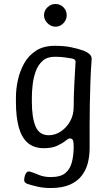

<svg xmlns="http://www.w3.org/2000/svg" viewBox="-20 -737 555 964"><path d="M235 207Q198 207 167.5 200Q137 193 117 186Q105 181 102.5 173.5Q100 166 103 153Q107 135 114.5 128Q122 121 135 126Q151 131 176 141.5Q201 152 235 152Q284 152 308 132Q332 112 341 77Q350 42 350 -2Q350 -26 345.5 -34Q341 -42 330 -42Q323 -42 308.5 -30Q294 -18 268 -5.5Q242 7 200 7Q150 7 119 -20Q88 -47 74 -99Q60 -151 60 -225V-250Q60 -289 69.5 -333.5Q79 -378 100.5 -417.5Q122 -457 160 -482Q198 -507 255 -507Q302 -507 336 -500Q370 -493 399 -483Q417 -476 429.5 -465Q442 -454 440 -437Q436 -383 434 -327Q432 -271 431 -214.5Q430 -158 430 -102.5Q430 -47 430 7Q430 46 421 81.5Q412 117 390 145.5Q368 174 330 190.5Q292 207 235 207ZM225 -58Q257 -58 285.5 -77Q314 -96 332 -128Q350 -160 350 -200Q350 -254 353 -311Q356 -368 359 -421Q361 -430 356 -436Q351 -442 342 -443Q331 -445 308 -448.5Q285 -452 255 -452Q217 -452 194 -431.5Q171 -411 159.5 -379Q148 -347 144 -312.5Q140 -278 140 -250V-225Q140 -147 158.5 -102.5Q177 -58 225 -58ZM201 -660Q201 -684 218.5 -700.5Q236 -717 258 -717Q282 -717 298.5 -700.5Q315 -684 315 -660Q315 -638 298.5 -620.5Q282 -603 258 -603Q236 -603 218.5 -620.5Q201 -638 201 -660Z"/></svg>

Font: Winky Sans Light
Style: Regular
Weight: 300
Designer: Simon Atzbach
Foundry: typofactur
Version: Version 1.205